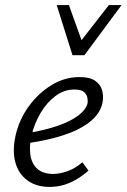

<svg xmlns="http://www.w3.org/2000/svg" viewBox="-20 -726 498 755"><path d="M175 9Q123 9 88 -16.5Q53 -42 40.5 -87Q28 -132 41 -192Q55 -255 92.5 -307Q130 -359 182 -391Q234 -423 293 -423Q333 -423 354 -408.5Q375 -394 381.5 -371Q388 -348 383 -322Q374 -279 333.5 -247Q293 -215 230 -194.5Q167 -174 89 -163L91 -203Q157 -214 207.5 -231.5Q258 -249 288 -272Q318 -295 324 -319Q326 -329 323.5 -342Q321 -355 310 -364.5Q299 -374 272 -374Q232 -374 198 -348.5Q164 -323 140 -282.5Q116 -242 105 -197Q94 -151 99.5 -116Q105 -81 127.5 -61.5Q150 -42 189 -42Q214 -42 244.5 -52.5Q275 -63 304 -88L328 -55Q305 -35 279.5 -20Q254 -5 228 2Q202 9 175 9ZM265 -509 285 -548 408 -706H458L312 -509ZM265 -509 203 -706H251L307 -550L312 -509Z"/></svg>

Font: Ysabeau
Style: Italic
Weight: 400
Italic angle: -12°
Designer: Christian Thalmann (Catharsis Fonts)
Version: Version 2.000;gftools[0.9.27.dev2+g8671c4b]